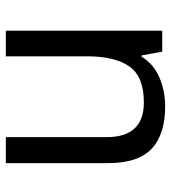

<svg xmlns="http://www.w3.org/2000/svg" viewBox="16 -592 586 658"><g transform="rotate(-90 309.0 -263.0)"><path d="M533 -536V0H461L448 -71H444Q418 -29 372 -9.5Q326 10 274 10Q177 10 128 -36.5Q79 -83 79 -185V-536H168V-191Q168 -63 287 -63Q376 -63 410.5 -113Q445 -163 445 -257V-536Z"/></g></svg>

Font: Noto Sans Old Italic
Style: Regular
Weight: 400
Designer: Monotype Design Team
Foundry: Monotype Imaging Inc.
Version: Version 2.003; ttfautohint (v1.8.4.7-5d5b)